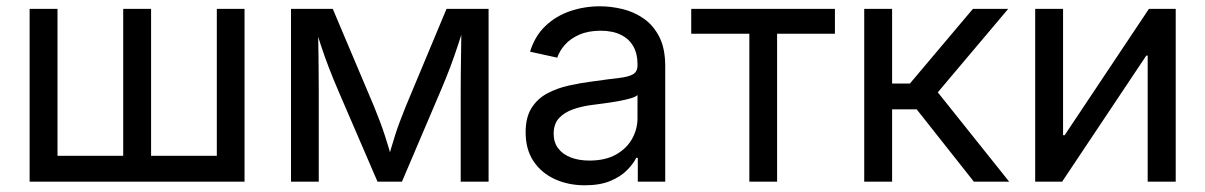

<svg xmlns="http://www.w3.org/2000/svg" viewBox="-20 -563 3735 595"><path d="M71.8 -535.6H158.2V-80.1H361.8V-535.6H448.2V-80.1H651.9V-535.6H737.8V0H71.8Z M881.8 0V-535.6H1011.2L1139.2 -232.9Q1149.4 -208 1157.7 -185.8Q1166 -163.6 1172.6 -143.3Q1179.2 -123 1185.1 -103.3Q1190.9 -83.5 1196.3 -63.5H1180.7Q1186 -83 1191.7 -102.3Q1197.3 -121.6 1203.9 -142.3Q1210.4 -163.1 1218.8 -185.3Q1227.1 -207.5 1237.3 -232.9L1363.8 -535.6H1494.1V0H1407.7V-276.9Q1407.7 -307.1 1408 -334.5Q1408.2 -361.8 1408.7 -388.2Q1409.2 -414.6 1409.4 -441.2Q1409.7 -467.8 1410.2 -495.6H1421.9Q1410.2 -456.1 1398.9 -422.1Q1387.7 -388.2 1374.8 -353.8Q1361.8 -319.3 1343.8 -277.3L1225.6 0H1149.9L1030.3 -277.3Q1012.2 -319.3 999 -353.8Q985.8 -388.2 974.6 -422.1Q963.4 -456.1 951.2 -495.6H964.8Q965.3 -470.7 966.1 -444.8Q966.8 -418.9 967 -391.8Q967.3 -364.7 967.5 -336.2Q967.8 -307.6 967.8 -276.9V0Z M1792.5 11.2Q1741.2 11.2 1699.5 -7.8Q1657.7 -26.9 1633.3 -63.5Q1608.9 -100.1 1608.9 -152.8Q1608.9 -199.2 1627 -228Q1645 -256.8 1675.3 -273.2Q1705.6 -289.6 1742.9 -297.9Q1780.3 -306.2 1818.8 -311Q1867.7 -317.9 1897.7 -321.3Q1927.7 -324.7 1941.7 -332.8Q1955.6 -340.8 1955.6 -360.8V-364.3Q1955.6 -396.5 1942.6 -419.4Q1929.7 -442.4 1904.1 -455.1Q1878.4 -467.8 1841.3 -467.8Q1803.2 -467.8 1775.4 -455.6Q1747.6 -443.4 1730.7 -424.3Q1713.9 -405.3 1707 -384.3L1622.6 -402.8Q1637.7 -451.7 1670.4 -482.7Q1703.1 -513.7 1747.1 -528.6Q1791 -543.5 1839.4 -543.5Q1872.6 -543.5 1908 -535.2Q1943.4 -526.9 1973.6 -506.3Q2003.9 -485.8 2022.7 -449.7Q2041.5 -413.6 2041.5 -358.4V0H1956.5V-73.7H1951.7Q1942.4 -55.2 1922.9 -35.4Q1903.3 -15.6 1871.3 -2.2Q1839.4 11.2 1792.5 11.2ZM1806.6 -65.4Q1856 -65.4 1889.2 -84.2Q1922.4 -103 1939 -133.1Q1955.6 -163.1 1955.6 -196.8V-268.6Q1950.2 -262.7 1933.8 -258.1Q1917.5 -253.4 1895.8 -249.5Q1874 -245.6 1852.3 -242.7Q1830.6 -239.7 1814.9 -237.8Q1783.7 -233.9 1756.3 -224.4Q1729 -214.8 1712.4 -197Q1695.8 -179.2 1695.8 -148.4Q1695.8 -121.6 1710 -103Q1724.1 -84.5 1749 -75Q1773.9 -65.4 1806.6 -65.4Z M2302.2 0V-458.5H2122.1V-535.6H2567.4V-458.5H2388.2V0Z M2658.2 0V-535.6H2744.6V-304.2H2799.8L2995.1 -535.6H3104.5L2886.2 -276.9L3107.4 0H2998L2820.8 -224.1H2744.6V0Z M3623.5 0H3536.6V-390.6H3532.2L3271.5 0H3188V-535.6H3274.4V-144H3279.3L3540.5 -535.6H3623.5Z"/></svg>

Font: Inter 20pt
Style: Regular
Weight: 400
Version: Version 4.001;git-66647c0bb